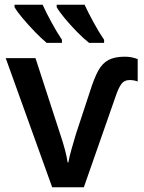

<svg xmlns="http://www.w3.org/2000/svg" viewBox="-20 -786 603 806"><path d="M199 0 4 -542H129L233 -222Q257 -151 264 -104H267Q271 -127 280 -159Q289 -191 299 -224L358 -403Q375 -457 392 -488.5Q409 -520 435 -534Q461 -548 504 -548Q532 -548 558 -538V-444Q542 -450 524 -450Q502 -450 490 -434Q478 -418 467 -386L332 0ZM354 -606Q331 -624 303 -652.5Q275 -681 251.5 -709.5Q228 -738 218 -756V-766H335Q349 -736 372 -693.5Q395 -651 417 -619V-606ZM176 -606Q154 -624 126.5 -652.5Q99 -681 75 -709.5Q51 -738 41 -756V-766H159Q174 -733 196 -692.5Q218 -652 240 -619V-606Z"/></svg>

Font: Noto Sans Mono SemiCondensed SemiBold
Style: Regular
Weight: 600
Width: 4
Designer: Monotype Design Team
Foundry: Monotype Imaging Inc.
Version: Version 2.014; ttfautohint (v1.8.4.7-5d5b)